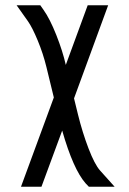

<svg xmlns="http://www.w3.org/2000/svg" viewBox="-20 -520 490 728"><path d="M59.6 188 184.1 -150.4 156.2 -265.1Q143.6 -316.9 123 -366.5Q102.5 -416 85.9 -439.5L43 -500H132.8L144.5 -483.4Q168.9 -449.2 193.4 -387.5Q217.8 -325.7 229.5 -273.9L312.5 -500H390.1L260.7 -147L275.9 -85Q292.5 -17.6 315.7 43Q338.9 103.5 359.4 126.5L414.6 188H316.9L304.7 175.3Q257.8 122.1 215.8 -24.9L137.2 188Z"/></svg>

Font: Anka/Coder Narrow
Style: Regular
Weight: 400
Width: 3
Monospace: yes
Version: Version 001.100